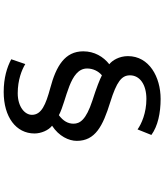

<svg xmlns="http://www.w3.org/2000/svg" viewBox="55 -874 890 1040"><g transform="rotate(-90 500.0 -354.0)"><path d="M673 -662 699 -738C656 -761 598 -779 522 -779C386 -779 297 -712 297 -612C297 -577 314 -536 339 -517C282 -480 257 -426 257 -383C257 -283 337 -242 466 -202C578 -167 612 -140 612 -95C612 -43 564 -6 484 -6C408 -6 348 -33 319 -54L289 21C337 56 408 71 484 71C603 71 716 9 716 -106C716 -153 693 -191 672 -207C713 -239 742 -288 742 -348C742 -447 663 -495 542 -527C454 -551 398 -574 398 -626C398 -665 442 -703 515 -703C587 -703 642 -681 673 -662ZM396 -480C478 -437 649 -423 649 -327C649 -296 635 -266 612 -247C591 -258 546 -276 474 -299C371 -333 350 -366 350 -401C350 -431 365 -457 396 -480Z"/></g></svg>

Font: Spoqa Han Sans Neo Medium
Style: Regular
Weight: 500
Designer: [Spoqa Han Sans Neo] Dong-huui Kim ___ Younghwa Kang ___ Yujin Lee ___ [Noto Sans] Ryoko NISHIZUKA ____ (kana & ideograp
Foundry: Spoqa (http://www.spoqa-han-sans.com)
Version: Version 1.100;hotconv 1.0.109;makeotfexe 2.5.65596